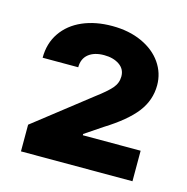

<svg xmlns="http://www.w3.org/2000/svg" viewBox="-73 -853 555 570"><g transform="rotate(15 204.5 -568.0)"><path d="M39.1 -435.5 209 -568.4Q241.7 -592.8 255.6 -608.9Q269.5 -625 269.5 -645.5Q269.5 -668 251 -680.7Q232.4 -693.4 204.1 -693.4Q173.8 -693.4 156.2 -679.2Q138.7 -665 138.7 -638.7H29.3Q29.3 -683.1 51.8 -715.8Q74.2 -748.5 114 -765.9Q153.8 -783.2 205.1 -783.2Q256.8 -783.2 296.4 -765.1Q335.9 -747.1 357.4 -716.1Q378.9 -685.1 378.9 -647.5Q378.9 -601.6 350.1 -564.2Q321.3 -526.9 257.8 -487.3L204.1 -451.2V-447.3H381.8V-353.5H39.1Z"/></g></svg>

Font: Pretendard ExtraBold
Style: Regular
Weight: 800
Designer: Base glyphs from Inter by Rasmus Andersson; Hangeul glyphs from Noto Sans CJK(Source Han Sans) by Jang Soo-young and Kan
Foundry: Kil Hyung-jin
Version: Version 1.309